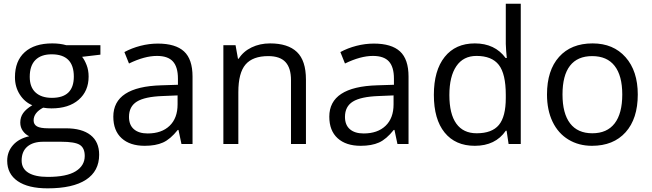

<svg xmlns="http://www.w3.org/2000/svg" viewBox="-20 -780 3531 1040"><path d="M523.9 -535.2V-483.9L424.8 -472.2Q438.5 -455.1 449.2 -427.5Q460 -399.9 460 -365.2Q460 -286.6 406.2 -239.7Q352.5 -192.9 258.8 -192.9Q234.9 -192.9 213.9 -196.8Q162.1 -169.4 162.1 -127.9Q162.1 -106 180.2 -95.5Q198.2 -85 242.2 -85H336.9Q423.8 -85 470.5 -48.3Q517.1 -11.7 517.1 58.1Q517.1 147 445.8 193.6Q374.5 240.2 237.8 240.2Q132.8 240.2 75.9 201.2Q19 162.1 19 90.8Q19 42 50.3 6.3Q81.5 -29.3 138.2 -42Q117.7 -51.3 103.8 -70.8Q89.8 -90.3 89.8 -116.2Q89.8 -145.5 105.5 -167.5Q121.1 -189.5 154.8 -210Q113.3 -227.1 87.2 -268.1Q61 -309.1 61 -361.8Q61 -449.7 113.8 -497.3Q166.5 -544.9 263.2 -544.9Q305.2 -544.9 338.9 -535.2ZM97.2 89.8Q97.2 133.3 133.8 155.8Q170.4 178.2 238.8 178.2Q340.8 178.2 389.9 147.7Q439 117.2 439 64.9Q439 21.5 412.1 4.6Q385.3 -12.2 311 -12.2H213.9Q158.7 -12.2 127.9 14.2Q97.2 40.5 97.2 89.8ZM141.1 -363.8Q141.1 -307.6 172.9 -278.8Q204.6 -250 261.2 -250Q379.9 -250 379.9 -365.2Q379.9 -485.8 259.8 -485.8Q202.6 -485.8 171.9 -455.1Q141.1 -424.3 141.1 -363.8Z M962.9 0 946.8 -76.2H942.9Q902.8 -25.9 863 -8.1Q823.2 9.8 763.7 9.8Q684.1 9.8 638.9 -31.2Q593.8 -72.3 593.8 -147.9Q593.8 -310.1 853 -317.9L943.8 -320.8V-354Q943.8 -417 916.7 -447Q889.6 -477.1 830.1 -477.1Q763.2 -477.1 678.7 -436L653.8 -498Q693.4 -519.5 740.5 -531.7Q787.6 -543.9 835 -543.9Q930.7 -543.9 976.8 -501.5Q1022.9 -459 1022.9 -365.2V0ZM779.8 -57.1Q855.5 -57.1 898.7 -98.6Q941.9 -140.1 941.9 -214.8V-263.2L860.8 -259.8Q764.2 -256.3 721.4 -229.7Q678.7 -203.1 678.7 -147Q678.7 -103 705.3 -80.1Q731.9 -57.1 779.8 -57.1Z M1556.2 0V-346.2Q1556.2 -411.6 1526.4 -443.8Q1496.6 -476.1 1433.1 -476.1Q1349.1 -476.1 1310.1 -430.7Q1271 -385.3 1271 -280.8V0H1189.9V-535.2H1255.9L1269 -461.9H1272.9Q1297.9 -501.5 1342.8 -523.2Q1387.7 -544.9 1442.9 -544.9Q1539.6 -544.9 1588.4 -498.3Q1637.2 -451.7 1637.2 -349.1V0Z M2132.8 0 2116.7 -76.2H2112.8Q2072.8 -25.9 2033 -8.1Q1993.2 9.8 1933.6 9.8Q1854 9.8 1808.8 -31.2Q1763.7 -72.3 1763.7 -147.9Q1763.7 -310.1 2022.9 -317.9L2113.8 -320.8V-354Q2113.8 -417 2086.7 -447Q2059.6 -477.1 2000 -477.1Q1933.1 -477.1 1848.6 -436L1823.7 -498Q1863.3 -519.5 1910.4 -531.7Q1957.5 -543.9 2004.9 -543.9Q2100.6 -543.9 2146.7 -501.5Q2192.9 -459 2192.9 -365.2V0ZM1949.7 -57.1Q2025.4 -57.1 2068.6 -98.6Q2111.8 -140.1 2111.8 -214.8V-263.2L2030.8 -259.8Q1934.1 -256.3 1891.4 -229.7Q1848.6 -203.1 1848.6 -147Q1848.6 -103 1875.2 -80.1Q1901.9 -57.1 1949.7 -57.1Z M2724.1 -71.8H2719.7Q2663.6 9.8 2551.8 9.8Q2446.8 9.8 2388.4 -62Q2330.1 -133.8 2330.1 -266.1Q2330.1 -398.4 2388.7 -471.7Q2447.3 -544.9 2551.8 -544.9Q2660.6 -544.9 2718.8 -465.8H2725.1L2721.7 -504.4L2719.7 -542V-759.8H2800.8V0H2734.9ZM2562 -58.1Q2645 -58.1 2682.4 -103.3Q2719.7 -148.4 2719.7 -249V-266.1Q2719.7 -379.9 2681.9 -428.5Q2644 -477.1 2561 -477.1Q2489.7 -477.1 2451.9 -421.6Q2414.1 -366.2 2414.1 -265.1Q2414.1 -162.6 2451.7 -110.4Q2489.3 -58.1 2562 -58.1Z M3434.6 -268.1Q3434.6 -137.2 3368.7 -63.7Q3302.7 9.8 3186.5 9.8Q3114.7 9.8 3059.1 -23.9Q3003.4 -57.6 2973.1 -120.6Q2942.9 -183.6 2942.9 -268.1Q2942.9 -398.9 3008.3 -471.9Q3073.7 -544.9 3189.9 -544.9Q3302.2 -544.9 3368.4 -470.2Q3434.6 -395.5 3434.6 -268.1ZM3026.9 -268.1Q3026.9 -165.5 3067.9 -111.8Q3108.9 -58.1 3188.5 -58.1Q3268.1 -58.1 3309.3 -111.6Q3350.6 -165 3350.6 -268.1Q3350.6 -370.1 3309.3 -423.1Q3268.1 -476.1 3187.5 -476.1Q3107.9 -476.1 3067.4 -423.8Q3026.9 -371.6 3026.9 -268.1Z"/></svg>

Font: Sahel FD
Style: FD
Weight: 400
Foundry: Saber Rastikerdar (saber.rastikerdar@gmail.com)
Version: Version 3.3.1